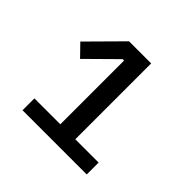

<svg xmlns="http://www.w3.org/2000/svg" viewBox="-106 -799 571 571"><g transform="rotate(45 179.5 -513.5)"><path d="M325 -329V-379H227V-698H134L32 -595L68 -558L158 -647H164V-379H55V-329Z"/></g></svg>

Font: IBM Plex Thai Looped
Style: Regular
Weight: 400
Designer: Mike Abbink, Paul van der Laan, Pieter van Rosmalen, Ben Mitchell, Mark Frömberg
Foundry: Bold Monday
Version: Version 1.0